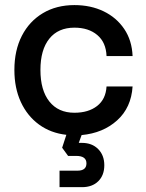

<svg xmlns="http://www.w3.org/2000/svg" viewBox="-20 -534 590 774"><path d="M38 -252Q38 -331 68.2 -389.8Q98.5 -448.5 153 -481Q207.5 -513.5 280 -513.5Q345.5 -513.5 397.5 -488.5Q449.5 -463.5 480.8 -417.2Q512 -371 514.5 -308H409.5Q407.5 -363 372.2 -392.8Q337 -422.5 280 -422.5Q214.5 -422.5 178.8 -378Q143 -333.5 143 -252Q143 -170 179 -124.8Q215 -79.5 280 -79.5Q336.5 -79.5 371.5 -106.8Q406.5 -134 409.5 -185.5H514.5Q509 -100 452.2 -48.8Q395.5 2.5 309 10.5L297.5 42H310.5Q351 42 375.8 67Q400.5 92 400.5 132Q400.5 172.5 376.2 196.5Q352 220.5 310.5 220.5H220V154H292.5Q328.5 154 328.5 124.5Q328.5 94.5 287 94.5H254.5L230.5 61.5L247.5 9.5Q184.5 2.5 137.2 -32Q90 -66.5 64 -122.8Q38 -179 38 -252Z"/></svg>

Font: Overused Grotesk Medium
Style: Regular
Weight: 525
Version: Version 0.004